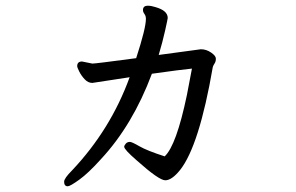

<svg xmlns="http://www.w3.org/2000/svg" viewBox="-20 -607 1040 674"><path d="M217.8 46.9Q205.1 46.9 205.1 30.8Q205.1 19 232.9 -8.8Q368.2 -151.9 435.1 -335.9L304.2 -315.9Q289.1 -315.9 277.1 -328.9Q265.1 -341.8 258.1 -356Q251 -370.1 251 -375Q251 -391.1 268.1 -391.1L304.2 -383.8Q315.9 -383.8 458 -402.8Q492.2 -507.8 492.2 -541Q492.2 -550.8 487.1 -557.9Q481.9 -564.9 481.9 -571.8Q481.9 -586.9 499 -586.9Q511.2 -586.9 525.9 -582Q568.8 -569.8 568.8 -543.9Q568.8 -541 559.8 -500.5Q550.8 -460 537.1 -414.1L685.1 -434.1Q704.1 -434.1 720.9 -422.6Q737.8 -411.1 737.8 -401.1Q737.8 -391.1 733.4 -384.5Q729 -377.9 727.1 -372.1Q679.2 -94.2 611.8 -9.8Q583 25.9 560.1 25.9Q538.1 25.9 460 -43.9Q416 -82 416 -91.8Q416 -96.2 421.4 -102.5Q426.8 -108.9 436 -108.9Q442.9 -108.9 469.5 -93.5Q496.1 -78.1 558.1 -58.1Q599.1 -96.2 636.2 -273.9L653.8 -366.2Q617.2 -362.8 513.2 -348.1Q445.8 -168 334 -47.9Q290 1 258.1 23.9Q226.1 46.9 217.8 46.9Z"/></svg>

Font: LXGW WenKai Mono GB Screen
Style: Regular
Weight: 400
Monospace: yes
Designer: LXGW / Fontworks Inc.
Foundry: LXGW / Fontworks Inc.
Version: Version 1.510;January 18,2025